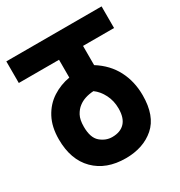

<svg xmlns="http://www.w3.org/2000/svg" viewBox="-151 -727 778 831"><g transform="rotate(-30 238.0 -311.0)"><path d="M476 -514H321V-418Q380 -381 409 -325Q438 -269 438 -200Q438 -97 382.5 -48.5Q327 0 239 0Q142 0 85 -57Q28 -114 28 -216Q28 -278 51.5 -322Q75 -366 114.5 -391.5Q154 -417 201 -425V-514H0V-622H476ZM234 -109Q275 -109 297 -132.5Q319 -156 319 -203Q319 -241 303 -272.5Q287 -304 262 -322Q215 -319 187 -297Q171 -285 160 -264.5Q149 -244 149 -209Q149 -154 175.5 -131.5Q202 -109 234 -109Z"/></g></svg>

Font: Noto Sans ExtraCondensed
Style: Bold
Weight: 700
Width: 2
Designer: Monotype Design Team
Foundry: Monotype Imaging Inc.
Version: Version 2.013; ttfautohint (v1.8.4.7-5d5b)